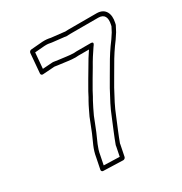

<svg xmlns="http://www.w3.org/2000/svg" viewBox="-178 -826 978 1031"><g transform="rotate(-30 311.5 -310.0)"><path d="M347.7 -656.2C347.7 -656.2 353.1 -655 354 -654.9C355 -654.7 356.7 -654.5 357.7 -654.5C358.1 -654.5 358.6 -654.5 358.9 -654.6C365.2 -655.2 372.2 -655.5 379.8 -655.5H554.8C592.2 -655.5 604.8 -631 595.2 -588.3C594.4 -584.7 593.6 -581 593.4 -580.1C588.8 -570.3 583.1 -559.7 577.8 -550.2L557.2 -519C528.5 -481 504.6 -444.4 479.9 -400.8C456.5 -359.8 444.4 -341 419.3 -296.5C390 -241.1 372.3 -211.4 348.9 -151.9C332.2 -111 309 -57.4 294.3 -16.5C294.1 -15.7 293.8 -14.6 293.7 -14L292.7 -7.3L281.3 49.1L183.8 45.9L195.2 -10.7C202.2 -54.8 220.5 -85 238.3 -127.8C252.2 -160.1 259.7 -183.3 271.5 -211.4C283.8 -236.6 295.5 -262.9 307.4 -284C313.7 -294.2 321.9 -309.5 333.2 -331.6C358.1 -376.1 371.1 -396.7 396.1 -439.2C416 -474.9 433.6 -501.9 454.4 -532.3C456.1 -534.8 457.4 -536.5 458.6 -538.1C458.6 -538.1 475.5 -557.5 451.3 -557.5H364.3C357.7 -557.5 351.9 -557.1 347.1 -556.5C317.3 -556.8 290.6 -562.5 261.8 -565.4C250.3 -566.6 238.8 -568.9 226.9 -570.4C226.4 -570.5 225.7 -570.5 225.4 -570.5H221.4C221.1 -570.5 220.7 -570.5 220.5 -570.5L160.2 -566.3L168.5 -663.6L227.8 -668.5C246.2 -669.5 257.2 -668.1 271.6 -664.8C272 -664.7 272.6 -664.6 272.9 -664.6L290.6 -662.6C307.2 -660.7 336.6 -657.3 347.7 -656.2ZM558.8 -680.5H383.8C376.4 -680.5 370.1 -680.3 363.1 -679.7C362.6 -679.9 361 -680.3 360 -680.4C339.6 -682.5 317.2 -685.2 297.3 -687.4L280.2 -689.3C265.9 -692.6 250.8 -694.6 230 -693.5L157.8 -687.5C151.8 -686.9 144.9 -681.2 144.3 -674.1L134 -552.1C133.5 -545.9 138.3 -540 145.5 -540.5L217.8 -545.5H220.6C229.7 -544.3 242.9 -541.8 255.4 -540.6C282.5 -537.8 312.5 -531.5 344.2 -531.5C344.7 -531.5 345.6 -531.6 346.3 -531.7C349.3 -532.2 354.1 -532.5 360.3 -532.5H426.4C409.7 -507.8 391.9 -480 374.5 -448.8C349.9 -406.9 337 -386.5 311.2 -340.4C299.4 -317.2 291.4 -302.6 286.1 -294C272.6 -270.3 260.3 -242.3 248.8 -219C248.7 -218.8 248.6 -218.4 248.5 -218.2C235.6 -187.7 228.7 -165.8 215.2 -134.2C198.5 -94.2 177.9 -59.6 170.3 -11.3L156.4 57.5C155 64.5 159.7 70.3 166.4 70.5L288.8 74.5C294.8 74.7 302.1 69.7 303.6 62.5L317.6 -6.7L318.5 -12.8C332.5 -51.5 355.4 -104.8 372.3 -146.1C395.1 -204 411.8 -232 441.2 -287.5C465.6 -330.7 477.8 -349.8 501.5 -391.3C525.8 -434.2 549.5 -470.3 577 -506.6C577.1 -506.8 577.4 -507.1 577.5 -507.4L598.6 -539.4C598.7 -539.6 599 -540 599.1 -540.2C605.8 -551.9 611.7 -563.2 616.9 -574.3C617.3 -575.2 617.8 -576.8 618 -578C618.1 -578.5 618.8 -581.8 619.9 -586.7C631.3 -637.4 613.8 -680.5 558.8 -680.5Z"/></g></svg>

Font: Tape
Style: Regular
Weight: 500
Foundry: Cannot Into Space Fonts
Version: Version 0.97